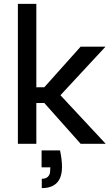

<svg xmlns="http://www.w3.org/2000/svg" viewBox="-20 -740 578 988"><path d="M289 34Q294 58 296.5 79Q299 100 299 118Q299 174 272.5 201Q246 228 195 228V180Q212 180 222 173Q232 166 236 154Q237 150 237.5 146.5Q238 143 238 139L239 121H194V34ZM72 -720H167V-291H208L395 -500H523L291 -250L524 0H395L208 -210H167V0H72Z"/></svg>

Font: Albert Sans Medium
Style: Regular
Weight: 500
Designer: Andreas Rasmussen
Foundry: a.Foundry
Version: Version 1.025